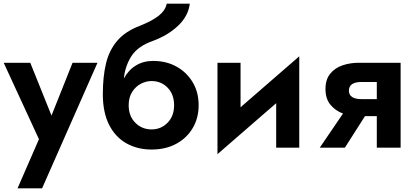

<svg xmlns="http://www.w3.org/2000/svg" viewBox="-26 -800 2234 1040"><path d="M502 -460 202 220H69L185 -46L-6 -460H138L253 -174L367 -460Z M531 -290Q531 -384 548 -455.5Q565 -527 608.5 -578.5Q652 -630 731 -660Q799 -687 834.5 -715.5Q870 -744 877 -780H1002Q994 -713 938.5 -660.5Q883 -608 801 -578Q719 -549 685 -494.5Q651 -440 645 -375Q670 -421 710.5 -445.5Q751 -470 803 -470Q875 -470 930.5 -439Q986 -408 1018 -354Q1050 -300 1050 -230Q1050 -161 1018 -106.5Q986 -52 928.5 -21Q871 10 795 10Q719 10 659 -23.5Q599 -57 565 -124Q531 -191 531 -290ZM671 -230Q671 -171 707 -135Q743 -99 795 -99Q846 -99 881.5 -135Q917 -171 917 -230Q917 -289 882 -325Q847 -361 795 -361Q765 -361 736.5 -346Q708 -331 689.5 -301.5Q671 -272 671 -230Z M1277 -460V-219L1595 -495V0H1470V-241L1152 35V-460Z M1842 0H1706L1832 -185Q1791 -200 1764 -232.5Q1737 -265 1737 -318Q1737 -369 1762.5 -400.5Q1788 -432 1829 -446Q1870 -460 1918 -460H2144V0H2015V-171H1951ZM1933 -263H2015V-356H1933Q1864 -356 1864 -309Q1864 -263 1933 -263Z"/></svg>

Font: Von Semi
Style: Regular
Weight: 600
Version: Version 4.000; ttfautohint (v1.8.4.7-5d5b)